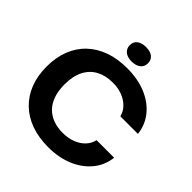

<svg xmlns="http://www.w3.org/2000/svg" viewBox="-242 -1100 1283 1283"><g transform="rotate(45 399.0 -459.0)"><path d="M416 9Q326 9 254.5 -16.5Q183 -42 132 -91Q81 -140 54 -209Q27 -278 27 -365Q27 -452 54 -521Q81 -590 132 -638.5Q183 -687 254.5 -712.5Q326 -738 416 -738Q518 -738 595.5 -705.5Q673 -673 720.5 -614.5Q768 -556 777 -478H611Q602 -515 574.5 -543Q547 -571 507 -586.5Q467 -602 416 -602Q349 -602 299.5 -575.5Q250 -549 223 -496.5Q196 -444 196 -365Q196 -306 211.5 -261Q227 -216 256 -186.5Q285 -157 325.5 -142Q366 -127 416 -127Q466 -127 507 -142.5Q548 -158 575.5 -186.5Q603 -215 611 -253H777Q768 -174 719 -115Q670 -56 592 -23.5Q514 9 416 9ZM405 -790Q364 -790 341.5 -809Q319 -828 319 -859Q319 -893 343 -910Q367 -927 405 -927Q446 -927 468.5 -909Q491 -891 491 -859Q491 -826 467 -808Q443 -790 405 -790Z"/></g></svg>

Font: Mona Sans SemiExpanded
Style: Bold
Weight: 700
Width: 6
Designer: Deni Anggara
Foundry: GitHub
Version: Version 2.000